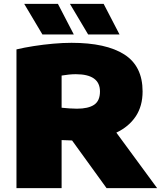

<svg xmlns="http://www.w3.org/2000/svg" viewBox="-20 -971 831 991"><path d="M65 0V-716Q104.5 -725.5 154 -733.2Q203.5 -741 254.5 -745.5Q305.5 -750 349 -750Q527.5 -750 621.8 -689.8Q716 -629.5 716 -499Q716 -423.5 680.5 -370.2Q645 -317 580.5 -286.5L791 0H530L352 -246Q339 -246.5 325.5 -247Q312 -247.5 298 -248V0ZM377 -410Q435.5 -410 465.8 -430.2Q496 -450.5 496 -499Q496 -588 371 -588Q354.5 -588 334.5 -586Q314.5 -584 298 -581V-415Q317 -413 338 -411.5Q359 -410 377 -410ZM435 -793 341 -951H515L597 -793ZM199 -793 105 -951H279L361 -793Z"/></svg>

Font: Encode Sans Exp Black
Style: Regular
Weight: 900
Width: 7
Designer: Multiple Designers
Foundry: Impallari Type
Version: Version 3.002; ttfautohint (v1.8.3) -l 8 -r 50 -G 200 -x 14 